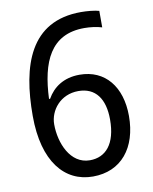

<svg xmlns="http://www.w3.org/2000/svg" viewBox="-83 -787 686 859"><g transform="rotate(-10 260.0 -357.0)"><path d="M51 -304C51 -95 142 10 270 10C399 10 475 -85 475 -229C475 -362 405 -449 289 -449C216 -449 168 -414 141 -366H136C143 -533 193 -651 346 -651C374 -651 403 -647 426 -640V-715C405 -721 371 -724 344 -724C112 -724 51 -531 51 -304ZM269 -64C180 -64 139 -165 139 -250C139 -313 189 -378 271 -378C349 -378 389 -322 389 -228C389 -117 341 -64 269 -64Z"/></g></svg>

Font: Noto Sans Lao Looped SemiCondensed
Style: Regular
Weight: 400
Width: 4
Designer: Mark Frömberg, Ben Mitchell
Foundry: The Fontpad Ltd
Version: Version 1.003